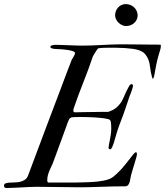

<svg xmlns="http://www.w3.org/2000/svg" viewBox="-68 -916 807 939"><path d="M-48.3 -7.8Q-48.3 -16.1 -41.3 -19Q-34.2 -22 -22.7 -22.7Q-11.2 -23.4 2.4 -23.7Q16.1 -23.9 29.1 -26.6Q42 -29.3 53 -36.4Q64 -43.5 69.3 -57.6Q95.2 -127 116.9 -184.8Q138.7 -242.7 157.2 -292.2Q175.8 -341.8 192.1 -384.5Q208.5 -427.2 223.4 -467Q238.3 -506.8 252.7 -545.2Q267.1 -583.5 282.7 -623.5Q284.2 -626.5 286.9 -630.6Q289.6 -634.8 292.2 -639.4Q294.9 -644 296.9 -648.7Q298.8 -653.3 298.8 -657.2Q298.8 -662.1 288.1 -665.8Q277.3 -669.4 263.4 -671.6Q249.5 -673.8 236.6 -674.8Q223.6 -675.8 218.8 -675.8Q215.8 -675.8 209 -676Q202.1 -676.3 195.3 -677.2Q188.5 -678.2 183.3 -680.4Q178.2 -682.6 178.2 -686.5Q178.2 -690.4 181.6 -692.4Q185.1 -694.3 189.9 -695.3Q194.8 -696.3 199.2 -696.5Q203.6 -696.8 206.1 -696.8Q209 -696.8 218 -696.5Q227.1 -696.3 239.5 -695.8Q252 -695.3 266.4 -694.8Q280.8 -694.3 294.2 -693.8Q307.6 -693.4 318.6 -693.1Q329.6 -692.9 335.9 -692.9Q358.9 -692.9 382.8 -693.8Q406.7 -694.8 430.4 -696Q454.1 -697.3 477.1 -698.2Q500 -699.2 521 -699.2Q542.5 -699.2 566.9 -699Q591.3 -698.7 615 -698.5Q638.7 -698.2 660.4 -698Q682.1 -697.8 698.2 -697.8Q708 -697.8 713.4 -697.5Q718.8 -697.3 718.8 -695.3Q718.8 -681.2 715.3 -671.4Q711.9 -661.6 708.5 -648.9Q700.7 -622.6 695.8 -597.2Q690.9 -571.8 686 -544.9Q685.1 -539.6 683.1 -535.4Q681.2 -531.2 679.2 -531.2Q677.2 -531.2 674.8 -541.7Q672.4 -552.2 669.9 -562.5Q667.5 -575.2 666.3 -586.2Q665 -597.2 662.8 -607.4Q660.6 -617.7 656.2 -627.9Q651.9 -638.2 643.6 -648.9Q636.7 -657.7 629.9 -661.9Q623 -666 613.3 -669.9Q599.1 -674.8 581.3 -677.2Q563.5 -679.7 544.2 -680.9Q524.9 -682.1 505.1 -682.4Q485.4 -682.6 467.8 -682.6Q453.6 -682.6 438 -682.1Q422.4 -681.6 411.1 -679.2Q408.2 -675.3 404.3 -669.7Q400.4 -664.1 396.7 -658.2Q393.1 -652.3 390.1 -647Q387.2 -641.6 385.7 -638.7Q364.3 -575.2 339.8 -513.9Q315.4 -452.6 293 -387.7Q290.5 -379.4 290.5 -374Q290.5 -372.1 292.2 -369.4Q293.9 -366.7 297.9 -366.7Q299.3 -366.7 308.6 -366.9Q317.9 -367.2 331.5 -367.4Q345.2 -367.7 362.5 -367.9Q379.9 -368.2 397.7 -368.4Q415.5 -368.7 432.4 -368.9Q449.2 -369.1 462.9 -369.1Q473.6 -373 482.2 -377.4Q490.7 -381.8 498 -387.5Q505.4 -393.1 511.7 -399.9Q518.1 -406.7 524.4 -415.5Q529.3 -423.3 535.9 -438.2Q542.5 -453.1 549.3 -467.8Q556.2 -482.4 562.5 -493.4Q568.8 -504.4 574.2 -504.4Q582.5 -504.4 582.5 -496.6Q582.5 -493.7 580.6 -486.8Q578.6 -480 576.2 -472.7Q573.7 -465.3 571 -458.5Q568.4 -451.7 566.9 -448.7Q565.4 -444.8 562.7 -436.8Q560.1 -428.7 556.9 -419.2Q553.7 -409.7 550.5 -400.4Q547.4 -391.1 545.4 -385.3Q535.6 -355.5 524.9 -328.6Q514.2 -301.8 504.4 -271Q501 -260.7 497.1 -246.1Q493.2 -231.4 488.8 -218Q484.4 -204.6 480 -195.3Q475.6 -186 471.2 -186Q462.9 -186 462.9 -194.3Q462.9 -198.2 464.8 -208.5Q466.8 -218.8 469.5 -231.9Q472.2 -245.1 474.1 -260Q476.1 -274.9 476.1 -288.1Q476.1 -304.7 474.4 -317.6Q472.7 -330.6 462.9 -333Q450.2 -336.4 432.1 -338.6Q414.1 -340.8 395 -341.8Q376 -342.8 358.2 -343.3Q340.3 -343.8 327.6 -343.8Q312 -343.8 300.5 -343.5Q289.1 -343.3 282.2 -342.3Q279.8 -341.3 275.6 -338.6Q271.5 -335.9 270 -333Q266.1 -324.7 262.5 -315.2Q258.8 -305.7 253.4 -289.6Q246.6 -271 239 -250.2Q231.4 -229.5 223.1 -207Q214.8 -184.6 206.5 -161.6Q198.2 -138.7 189.9 -116.7Q187.5 -110.4 183.1 -101.8Q178.7 -93.3 174.3 -82.8Q169.9 -72.3 166.5 -60.1Q163.1 -47.9 163.1 -34.7Q163.1 -23.4 168.9 -23.4H303.2Q307.6 -23.4 316.7 -23.7Q325.7 -23.9 336.9 -24.2Q348.1 -24.4 360.8 -24.9Q373.5 -25.4 385 -26.1Q396.5 -26.9 406 -27.8Q415.5 -28.8 420.4 -29.8Q438 -32.2 450 -35.2Q461.9 -38.1 470.7 -42.2Q479.5 -46.4 486.6 -52Q493.7 -57.6 501.5 -64.9Q523.9 -85 544.7 -111.3Q565.4 -137.7 585.4 -163.1Q592.3 -171.4 597.2 -171.4Q601.6 -171.4 601.6 -161.1Q601.6 -156.7 598.4 -145.3Q595.2 -133.8 590.8 -119.1Q586.4 -104.5 581.5 -88.9Q576.7 -73.2 573.2 -60.1Q571.3 -53.7 570.1 -44.2Q568.8 -34.7 566.2 -25.9Q563.5 -17.1 558.6 -11Q553.7 -4.9 544.9 -4.9Q516.1 -4.9 485.8 -4.2Q455.6 -3.4 426.8 -2.4Q397.9 -1.5 371.6 -0.7Q345.2 0 324.2 0Q318.4 0 302.7 -0.2Q287.1 -0.5 266.1 -0.7Q245.1 -1 221.2 -1.2Q197.3 -1.5 175.3 -1.7Q153.3 -2 135.3 -2.2Q117.2 -2.4 107.9 -2.4Q95.2 -2.4 76.7 -1.5Q58.1 -0.5 38.1 0.5Q18.1 1.5 -1.5 2.4Q-21 3.4 -35.6 3.4Q-41 3.4 -44.7 1.2Q-48.3 -1 -48.3 -7.8ZM495.1 -842.3Q495.1 -852.5 499 -862.3Q502.9 -872.1 509.8 -879.6Q516.6 -887.2 526.1 -891.6Q535.6 -896 546.9 -896Q557.6 -896 567.9 -892.3Q578.1 -888.7 585.9 -881.8Q593.8 -875 598.9 -865.5Q604 -856 605 -844.7V-840.8Q605 -828.6 600.1 -819.1Q595.2 -809.6 587.4 -802.7Q579.6 -795.9 569.3 -792.2Q559.1 -788.6 548.3 -788.6Q539.6 -788.6 530.5 -792.5Q521.5 -796.4 513.9 -803Q506.3 -809.6 501.2 -818.6Q496.1 -827.6 495.1 -837.9Z"/></svg>

Font: IM FELL French Canon
Style: Italic
Weight: 400
Italic angle: -17°
Designer: Igino Marini
Foundry: Igino Marini
Version: 3.00